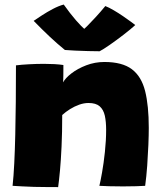

<svg xmlns="http://www.w3.org/2000/svg" viewBox="-20 -796 705 824"><path d="M229.5 7Q210.5 7 182.8 6.8Q155 6.5 126 6Q104 5 74.2 3.8Q44.5 2.5 34 1.5Q38.5 -40 41.2 -95.5Q44 -151 45.5 -217.5Q47 -284 47.8 -359.2Q48.5 -434.5 48.5 -515.5Q72 -518.5 104.5 -520.2Q137 -522 169 -522Q192.5 -522 214 -520.8Q235.5 -519.5 252 -517Q252 -513 252 -499.8Q252 -486.5 251.8 -470.8Q251.5 -455 251 -442.5Q260 -460.5 286.5 -481Q313 -501.5 350.2 -515.8Q387.5 -530 428 -530Q504.5 -530 545.8 -499Q587 -468 602.8 -405.2Q618.5 -342.5 618.5 -247Q618.5 -217 616.8 -174.2Q615 -131.5 611.8 -85.2Q608.5 -39 603 1.5Q590.5 2.5 564 3.2Q537.5 4 508 4Q476 4 447.5 3.2Q419 2.5 406.5 1.5Q411 -16.5 418 -55.8Q425 -95 430.2 -144Q435.5 -193 435.5 -239Q435.5 -274 429.8 -299.8Q424 -325.5 407.8 -339.8Q391.5 -354 360 -354Q340.5 -354 320 -346.8Q299.5 -339.5 280.8 -327.8Q262 -316 247 -302.5Q247 -227 244.2 -167.8Q241.5 -108.5 237.5 -65Q233.5 -21.5 229.5 7ZM432 -770Q447.5 -764 468 -752Q488.5 -740 508.2 -726.5Q528 -713 542.5 -702.2Q557 -691.5 560.5 -688.5Q541.5 -671 511 -647.5Q480.5 -624 451.8 -604Q423 -584 407.5 -576Q387 -576 358.2 -576.8Q329.5 -577.5 302.5 -578.8Q275.5 -580 258.5 -581.5Q226 -608 193.8 -638.2Q161.5 -668.5 124.5 -706.5Q137.5 -715.5 159.8 -730Q182 -744.5 207.2 -757.8Q232.5 -771 253.5 -776.5Q266.5 -758 279.8 -741Q293 -724 305.5 -709.5Q318 -695 328.5 -684.5Q339 -674 345.5 -668.5H337Q341.5 -671.5 356.2 -686.2Q371 -701 391.2 -723Q411.5 -745 432 -770Z"/></svg>

Font: Grandstander Thin Black
Style: Regular
Weight: 900
Version: Version 1.200